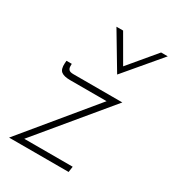

<svg xmlns="http://www.w3.org/2000/svg" viewBox="-163 -756 769 849"><g transform="rotate(30 221.5 -331.0)"><path d="M122 -355Q90 -355 76 -366Q62 -377 64 -408L65 -421H92V-409Q92 -398 98 -391.5Q104 -385 121 -385H371L70 -22L60 -29H323L319 0H15L317 -366L324 -355ZM215 -662 300 -515 285 -514 409 -662H443L290 -481H289L181 -662Z"/></g></svg>

Font: Josefin Sans Thin ExtraLight
Style: Italic
Weight: 250
Italic angle: -7°
Version: Version 2.000